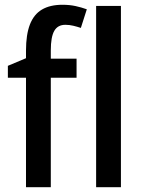

<svg xmlns="http://www.w3.org/2000/svg" viewBox="-20 -785 599 805"><path d="M301 -459H193V0H89V-459H13V-509L89 -541V-573Q89 -640 105.5 -682.5Q122 -725 156 -745Q190 -765 242 -765Q272 -765 297 -759.5Q322 -754 344 -746L319 -668Q304 -673 287.5 -677Q271 -681 254 -681Q222 -681 207.5 -655.5Q193 -630 193 -574V-539H301ZM487 0H383V-760H487Z"/></svg>

Font: Noto Sans Display SemiCondensed Medium
Style: Regular
Weight: 500
Width: 4
Designer: Monotype Design Team
Foundry: Monotype Imaging Inc.
Version: Version 2.003